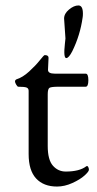

<svg xmlns="http://www.w3.org/2000/svg" viewBox="-20 -670 354 704"><path d="M220 -529 215 -602Q215 -620 233 -635Q251 -650 267.5 -650Q284 -650 284 -620Q284 -611 283 -606Q274 -541 245 -482Q232 -457 223 -457Q212 -457 218 -510Q220 -528 220 -529ZM189 14Q140 14 112.5 -15.5Q85 -45 85 -105V-337Q85 -346 77.5 -349Q70 -352 47 -352Q44 -352 39.5 -359.5Q35 -367 35 -371.5Q35 -376 40 -379Q63 -386 87 -408Q111 -430 126 -449Q141 -468 144 -468Q158 -468 158 -458L156 -414Q156 -400 180 -400H294Q304 -400 304 -376Q304 -352 294 -352H195Q168 -352 161.5 -348Q155 -344 155 -324V-135Q155 -84 174 -62.5Q193 -41 221 -41Q271 -41 296 -60Q300 -63 303 -58.5Q306 -54 306 -47.5Q306 -41 290 -26.5Q274 -12 245.5 1Q217 14 189 14Z"/></svg>

Font: EB Garamond
Style: Regular
Weight: 400
Version: Version 0.012